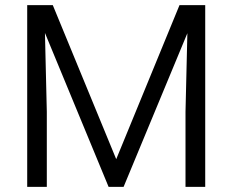

<svg xmlns="http://www.w3.org/2000/svg" viewBox="-20 -731 909 751"><path d="M86.4 -710.9H186.5L434.6 -108.4L682.1 -710.9H782.7V0H705.6V-293.9L712.9 -601.1L463.4 0H404.8L155.8 -602.1L163.1 -293.9V0H86.4Z"/></svg>

Font: Vazirmatn FD Light
Style: Regular
Weight: 300
Designer: Saber Rastikerdar
Foundry: Saber Rastikerdar
Version: Version 33.003